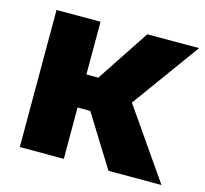

<svg xmlns="http://www.w3.org/2000/svg" viewBox="-83 -622 766 716"><g transform="rotate(15 300.5 -264.5)"><path d="M220.7 -529.3V0H50.8V-529.3ZM601.1 -529.3 360.8 -198.2H189.9L181.6 -325.7H266.6L401.4 -529.3ZM393.1 0 264.6 -206.5 401.4 -283.2 597.7 0Z"/></g></svg>

Font: Inter 24pt ExtraBold
Style: Regular
Weight: 800
Designer: Rasmus Andersson
Foundry: rsms
Version: Version 4.001;git-66647c0bb